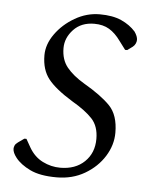

<svg xmlns="http://www.w3.org/2000/svg" viewBox="-41 -496 443 543"><g transform="rotate(5 180.0 -225.0)"><path d="M139 10Q92 10 64 -3.5Q36 -17 22 -35Q11 -49 11 -60Q11 -64 13 -69Q15 -74 22 -79L39 -91H45L58 -68Q73 -42 97 -30Q121 -18 147 -18Q190 -18 216 -43Q242 -68 242 -108Q242 -144 222.5 -165Q203 -186 165 -208Q116 -238 95.5 -264Q75 -290 75 -331Q75 -362 96 -391.5Q117 -421 150.5 -440.5Q184 -460 221 -460Q258 -460 282.5 -449Q307 -438 323 -420Q332 -407 332 -397Q332 -392 329.5 -386.5Q327 -381 322 -377L307 -366H301L283 -390Q268 -411 250.5 -421.5Q233 -432 208 -432Q171 -432 149 -408.5Q127 -385 127 -356Q127 -323 144.5 -301.5Q162 -280 194 -261Q244 -232 269 -206Q294 -180 294 -130Q294 -95 274 -63Q254 -31 219 -10.5Q184 10 139 10Z"/></g></svg>

Font: Spectral Light
Style: Italic
Weight: 300
Italic angle: -10°
Designer: Jean-Baptiste Levee
Foundry: Production Type
Version: Version 2.001